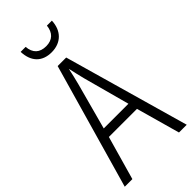

<svg xmlns="http://www.w3.org/2000/svg" viewBox="-281 -972 1034 1034"><g transform="rotate(-45 236.0 -455.0)"><path d="M355 -910H317C312 -861 284 -834 236 -834C187 -834 159 -860 155 -910H117C120 -831 164 -790 234 -790C306 -790 352 -836 355 -910ZM413 0H472L269 -715H204L0 0H58L129 -250H343ZM258 -568 330 -302H142L214 -568C222 -600 230 -631 236 -662C242 -632 251 -598 258 -568Z"/></g></svg>

Font: Noto Sans Gujarati Condensed Light
Style: Regular
Weight: 300
Width: 3
Designer: Jelle Bosma - Monotype Design Team, Universal Thirst
Foundry: Monotype Imaging Inc.
Version: Version 2.106